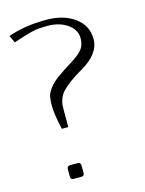

<svg xmlns="http://www.w3.org/2000/svg" viewBox="-102 -705 587 776"><g transform="rotate(-15 191.5 -317.0)"><path d="M153.8 -33.2V-7.8Q153.8 1.5 150.6 4.6Q147.5 7.8 138.2 7.8H111.8Q102.5 7.8 99.4 4.6Q96.2 1.5 96.2 -7.8V-33.2Q96.2 -42.5 99.6 -46.1Q103 -49.8 111.8 -49.8H138.2Q147 -49.8 150.4 -46.1Q153.8 -42.5 153.8 -33.2ZM142.1 -200.2H115.2Q100.1 -265.1 100.1 -300.8Q100.1 -325.2 103.3 -339.4Q106.4 -353.5 119.4 -371.3Q132.3 -389.2 156.7 -407.2Q181.2 -425.3 225.1 -452.1Q257.3 -472.7 270.3 -490Q283.2 -507.3 283.2 -534.2Q283.2 -569.8 249.8 -593.5Q216.3 -617.2 165 -617.2Q147 -617.2 133.5 -616.2Q120.1 -615.2 105 -611.8Q89.8 -608.4 83 -606.4Q76.2 -604.5 54.2 -597.4Q32.2 -590.3 22 -586.9L7.8 -617.2Q76.7 -642.1 167 -642.1Q240.7 -642.1 286.9 -607.9Q333 -573.7 333 -518.1Q333 -456.5 254.9 -411.1Q222.2 -392.6 200.4 -376Q178.7 -359.4 167.2 -347.4Q155.8 -335.4 149.9 -320.3Q144 -305.2 143.1 -295.4Q142.1 -285.6 142.1 -268.1Z"/></g></svg>

Font: Resagokr
Style: Light
Weight: 300
Designer: gluk
Foundry: gluk
Version: Version 0.95